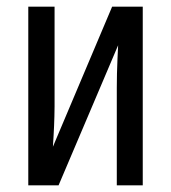

<svg xmlns="http://www.w3.org/2000/svg" viewBox="-20 -557 514 577"><path d="M65 0V-537H144V-237Q144 -222 143.5 -207.5Q143 -193 142.5 -178.5Q142 -164 141 -148.5Q140 -133 139 -116L317 -537H409V0H331V-293Q331 -314 331.5 -335.5Q332 -357 333 -378.5Q334 -400 335 -421L156 0Z"/></svg>

Font: Noto Sans ExtraCondensed
Style: Regular
Weight: 400
Width: 2
Designer: Monotype Design Team
Foundry: Monotype Imaging Inc.
Version: Version 2.013